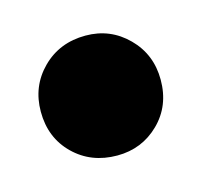

<svg xmlns="http://www.w3.org/2000/svg" viewBox="-43 -216 277 263"><g transform="rotate(-15 95.5 -85.0)"><path d="M180 -85Q180 -48 155.5 -24Q131 0 96 0Q59 0 34.5 -24Q10 -48 10 -85Q10 -121 34.5 -145.5Q59 -170 96 -170Q131 -170 155.5 -145.5Q180 -121 180 -85Z"/></g></svg>

Font: Palanquin Dark SemiBold
Style: Regular
Weight: 600
Designer: Pria Ravichandran
Version: Version 1.001